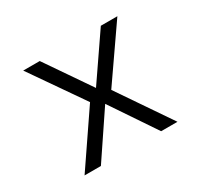

<svg xmlns="http://www.w3.org/2000/svg" viewBox="-111 -640 822 784"><g transform="rotate(-30 300.0 -248.0)"><path d="M81 0 250 -248 78 -496H156L300 -286L444 -496H522L350 -248L519 0H442L300 -211L158 0Z"/></g></svg>

Font: DM Mono Light
Style: Regular
Weight: 300
Designer: Colophon Foundry
Foundry: Colophon Foundry
Version: Version 1.000; ttfautohint (v1.8.2.53-6de2)